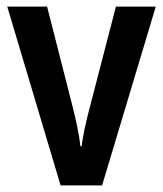

<svg xmlns="http://www.w3.org/2000/svg" viewBox="-20 -563 495 583"><path d="M164 0H290L453 -543H332L250 -227C240 -188 231 -147 228 -119H224C220 -158 210 -201 201 -237L123 -543H2Z"/></svg>

Font: Noto Sans Lao UI Cond SemBd
Style: Regular
Weight: 600
Width: 3
Designer: Monotype Design Team
Foundry: Monotype Imaging Inc.
Version: Version 2.000